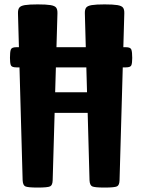

<svg xmlns="http://www.w3.org/2000/svg" viewBox="-20 -845 641 865"><path d="M149.9 0Q105 0 94 -5.4Q83 -10.7 82 -33.2L61 -784.7Q60.5 -801.8 66.7 -810.3Q72.8 -818.8 92 -822Q111.3 -825.2 149.9 -825.2Q188.5 -825.2 207.8 -822Q227.1 -818.8 233.2 -810.3Q239.3 -801.8 238.8 -784.7L228.5 -429.2H372.1L362.3 -784.7Q361.8 -801.8 367.9 -810.3Q374 -818.8 393.3 -822Q412.6 -825.2 451.2 -825.2Q489.7 -825.2 509 -822Q528.3 -818.8 534.4 -810.3Q540.5 -801.8 540 -784.7L518.6 -33.2Q518.1 -10.7 507.1 -5.4Q496.1 0 451.2 0Q406.2 0 395.3 -5.4Q384.3 -10.7 383.3 -33.2L375 -336.4H226.1L217.3 -33.2Q216.8 -10.7 205.8 -5.4Q194.8 0 149.9 0ZM53.2 -541.5Q32.2 -541.5 28.6 -551.8Q24.9 -562 24.9 -584.5Q24.9 -610.4 28.6 -621.3Q32.2 -632.3 53.2 -632.3H547.4Q568.4 -632.3 572 -621.1Q575.7 -609.9 575.7 -584Q575.7 -561.5 572 -551.5Q568.4 -541.5 547.4 -541.5Z"/></svg>

Font: Denk One
Style: Regular
Weight: 400
Designer: Irina Smirnova, Eben Sorkin
Foundry: Sorkin Type Co.f
Version: Version 1.004; ttfautohint (v1.8.4.7-5d5b);gftools[0.9.23]